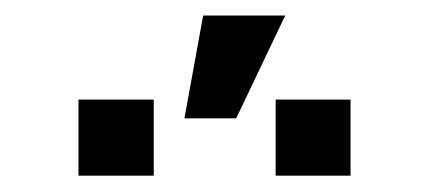

<svg xmlns="http://www.w3.org/2000/svg" viewBox="-20 -836 545 241"><path d="M276.5 -687.5H211.5L235 -816.5H338ZM420 -615.5H326V-711H420ZM173 -615.5H78.5V-711H173Z"/></svg>

Font: Roberto Sans
Style: Regular
Weight: 400
Designer: Google (font) & Cristiano Sobral (main changes)
Version: Version 1.500; ttfautohint (v1.8.4.7-5d5b-dirty)